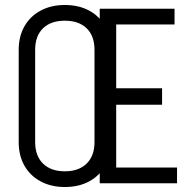

<svg xmlns="http://www.w3.org/2000/svg" viewBox="-20 -735 770 770"><path d="M359 -164V-536H425V-164ZM55 -164V-536H121V-164ZM425 -535H359Q359 -591 327.5 -621.5Q296 -652 240 -652V-715Q296 -715 337.5 -692.5Q379 -670 402 -629.5Q425 -589 425 -535ZM55 -535Q55 -589 78 -629.5Q101 -670 143 -692.5Q185 -715 240 -715V-652Q184 -652 152.5 -621.5Q121 -591 121 -535ZM425 -165Q425 -111 402 -70.5Q379 -30 337.5 -7.5Q296 15 240 15V-48Q296 -48 327.5 -79Q359 -110 359 -165ZM55 -165H121Q121 -110 152.5 -79Q184 -48 240 -48V15Q185 15 143 -7.5Q101 -30 78 -70.5Q55 -111 55 -165ZM406 0V-63H690V0ZM426 -315V-381H630V-315ZM380 -700H446V0H380ZM416 -700H680V-637H416Z"/></svg>

Font: Akshar Light Light
Style: Regular
Weight: 300
Version: Version 1.100